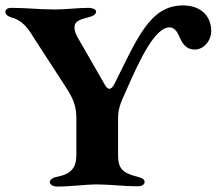

<svg xmlns="http://www.w3.org/2000/svg" viewBox="-20 -683 800 709"><path d="M193 6C238 6 297 -2 339 -2C379 -2 444 5 488 5C503 5 514 -1 514 -11C514 -23 501 -27 485 -31C433 -44 416 -61 416 -110V-247C416 -288 431 -314 444 -344C499 -471 554 -582 606 -582C625 -582 636 -564 645 -542C656 -516 673 -500 699 -500C732 -500 760 -532 760 -569C760 -621 724 -663 656 -663C534 -663 488 -544 402 -372C396 -360 389 -355 384 -355C379 -355 373 -359 366 -372L266 -546C259 -559 255 -572 255 -581C255 -603 270 -610 306 -619C320 -622 335 -629 335 -640C335 -649 320 -654 308 -654C263 -654 226 -648 183 -648C125 -648 78 -654 21 -654C10 -654 0 -649 0 -640C0 -627 10 -623 24 -618C63 -608 85 -576 102 -548L231 -349C247 -322 262 -294 262 -248V-110C262 -67 245 -41 194 -31C178 -28 164 -22 164 -10C164 -1 176 6 193 6Z"/></svg>

Font: EB Garamond
Style: Bold
Weight: 700
Designer: Georg Duffner and Octavio Pardo
Foundry: Georg Duffner
Version: Version 1.000;PS 001.000;hotconv 1.0.88;makeotf.lib2.5.64775